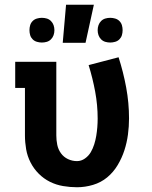

<svg xmlns="http://www.w3.org/2000/svg" viewBox="-20 -780 640 808"><path d="M304 8Q275 8 245.5 3Q216 -2 190 -15Q164 -28 143 -49Q122 -70 108.5 -96.5Q95 -123 90 -152Q85 -181 85 -210V-410H44V-520H217V-210Q217 -190 221 -170.5Q225 -151 236.5 -135Q248 -119 266 -110.5Q284 -102 304 -102Q322 -102 337.5 -113Q353 -124 362 -139.5Q371 -155 376.5 -172.5Q382 -190 385 -208Q388 -226 389.5 -244.5Q391 -263 391 -281Q391 -338 380.5 -394.5Q370 -451 353 -506L479 -539Q499 -477 511 -412Q523 -347 523 -282Q523 -248 518.5 -214Q514 -180 503.5 -147.5Q493 -115 475 -85Q457 -55 431 -33.5Q405 -12 371.5 -2Q338 8 304 8ZM444 -601Q433 -601 423 -604Q413 -607 405.5 -614.5Q398 -622 394.5 -632Q391 -642 391 -653Q391 -664 394.5 -674Q398 -684 405.5 -691.5Q413 -699 423 -702Q433 -705 444 -705Q454 -705 464.5 -702Q475 -699 482.5 -691.5Q490 -684 493 -674Q496 -664 496 -653Q496 -642 493 -632Q490 -622 482.5 -614.5Q475 -607 464.5 -604Q454 -601 444 -601ZM156 -601Q146 -601 135.5 -604Q125 -607 117.5 -614.5Q110 -622 107 -632Q104 -642 104 -653Q104 -664 107 -674Q110 -684 117.5 -691.5Q125 -699 135.5 -702Q146 -705 156 -705Q167 -705 177 -702Q187 -699 194.5 -691.5Q202 -684 205.5 -674Q209 -664 209 -653Q209 -642 205.5 -632Q202 -622 194.5 -614.5Q187 -607 177 -604Q167 -601 156 -601ZM244 -600 258 -760H375L340 -600Z"/></svg>

Font: Iosevka HT Extrabold Extended
Style: Regular
Weight: 800
Width: 7
Monospace: yes
Designer: Belleve Invis
Foundry: Belleve Invis
Version: Version 32.3.0; ttfautohint (v1.8.4)